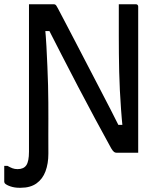

<svg xmlns="http://www.w3.org/2000/svg" viewBox="-69 -720 739 905"><path d="M13.9 77.2Q42.7 77.2 55.1 58.8Q67.6 40.3 67.6 -4.8V-16.3Q98.7 -16.3 117.2 -15.3Q135.7 -14.3 144.8 -12.4Q153.8 -10.5 156.4 -7.8Q159 -5.1 159 -1.7V4.9Q159 51 145.5 87.4Q132 123.7 103.1 144.4Q74.2 165.1 28.4 165.1H21.7Q0.3 165.1 -18.8 158.9Q-37.9 152.6 -46 144.5Q-47 142.5 -48 140.8Q-49 139 -49 136.5Q-49 117.3 -49 99.2Q-49 81 -49 61.9H-33.7Q-21 69 -10.3 73.1Q0.4 77.2 13.9 77.2ZM159 0Q139.1 0 119 0Q98.9 0 78.6 0Q75.6 0 73.1 -1.5Q70.6 -3 69.1 -5.5Q67.6 -8 67.6 -11Q67.6 -82.1 67.6 -152.6Q67.6 -223.2 67.6 -293.8Q67.6 -364.4 67.6 -435.2Q67.6 -505.9 67.6 -576.6Q67.6 -607.4 67.6 -638.3Q67.6 -669.1 67.6 -700Q83.5 -700 104.5 -700Q125.6 -700 146.3 -700Q167 -700 182.6 -700Q187.4 -700 190.4 -698.8Q193.4 -697.6 196.4 -693.5Q199.5 -689.4 204.4 -679.6Q221.2 -648.3 242.6 -606.9Q264 -565.5 289.3 -517.4Q314.6 -469.3 341.8 -416.4Q369.1 -363.6 397.3 -309.7Q425.6 -255.8 452.9 -202.5Q480.3 -149.1 504.7 -100L465.3 -131.3H527.1L509.6 -112.5Q504.7 -160 501.5 -205.2Q498.2 -250.4 496 -294.5Q493.9 -338.6 492.8 -381.5Q491.8 -424.3 491.4 -466.4Q491 -508.5 491 -550Q491 -585.2 491 -623.2Q491 -661.2 491 -700Q511.3 -700 531.4 -700Q551.5 -700 571.4 -700Q576.4 -700 579.4 -697Q582.4 -694 582.4 -689Q582.4 -620.7 582.4 -551.9Q582.4 -483.2 582.4 -414.4Q582.4 -345.6 582.4 -277Q582.4 -208.5 582.4 -139.8Q582.4 -104.8 582.4 -69.9Q582.4 -34.9 582.4 0Q567.9 0 549.3 0Q530.7 0 512.5 0Q494.3 0 480.5 0Q474.5 0 469 -3.5Q463.4 -7.1 454.8 -21.5Q416.4 -90.9 377.5 -163.6Q338.6 -236.2 299.4 -310.8Q260.3 -385.3 221.8 -460.5Q183.3 -535.7 145.3 -610.1L184.7 -573.6H126.9L142.4 -601.2Q147.3 -549.1 149.9 -500.7Q152.5 -452.2 154.4 -406.6Q156.4 -361.1 157.5 -318.6Q158.6 -276.1 158.8 -236.9Q159 -197.6 159 -161.2Q158.5 -125.9 158.8 -83.2Q159 -40.4 159 0Z"/></svg>

Font: Recursive Sans Linear Light
Style: Regular
Weight: 300
Version: Version 1.085